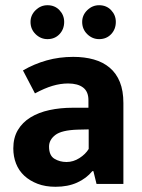

<svg xmlns="http://www.w3.org/2000/svg" viewBox="-20 -705 546 736"><path d="M68 -435Q111 -460 159 -473.5Q207 -487 261 -487Q304 -487 339.5 -477Q375 -467 400.5 -445.5Q426 -424 439.5 -390.5Q453 -357 453 -310V0H350L338 -49H334Q311 -21 275.5 -5Q240 11 193 11Q154 11 124 -0.5Q94 -12 73 -31.5Q52 -51 41.5 -78Q31 -105 31 -136Q31 -177 48.5 -206.5Q66 -236 97 -255Q128 -274 169.5 -283Q211 -292 259 -292H319V-321Q319 -354 298.5 -369.5Q278 -385 241 -385Q212 -385 181.5 -376Q151 -367 114 -347ZM320 -209 277 -208Q216 -206 192 -187.5Q168 -169 168 -143Q168 -109 188.5 -96.5Q209 -84 235 -84Q261 -84 284.5 -99Q308 -114 320 -134ZM97 -621Q97 -647 116.5 -666Q136 -685 162 -685Q190 -685 208 -666Q226 -647 226 -621Q226 -593 208 -574Q190 -555 162 -555Q136 -555 116.5 -574Q97 -593 97 -621ZM295 -621Q295 -647 314.5 -666Q334 -685 360 -685Q388 -685 406 -666Q424 -647 424 -621Q424 -593 406 -574Q388 -555 360 -555Q334 -555 314.5 -574Q295 -593 295 -621Z"/></svg>

Font: Mukta Malar
Style: Bold
Weight: 700
Designer: Aadarsh Rajan, Girish Dalvi, Yashodeep Gholap
Foundry: Ek Type
Version: Version 2.538;PS 1.000;hotconv 16.6.51;makeotf.lib2.5.65220;